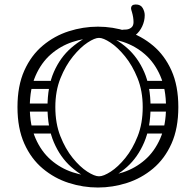

<svg xmlns="http://www.w3.org/2000/svg" viewBox="-20 -829 874 857"><path d="M721 -351Q721 -432 695.5 -490.5Q670 -549 627 -586.5Q584 -624 529.5 -642Q475 -660 417 -660Q359 -660 304.5 -642Q250 -624 207 -586.5Q164 -549 138.5 -490.5Q113 -432 113 -351Q113 -270 138.5 -211.5Q164 -153 207 -115.5Q250 -78 304.5 -60Q359 -42 417 -42Q475 -42 529.5 -60Q584 -78 627 -115.5Q670 -153 695.5 -211.5Q721 -270 721 -351ZM58 -351Q58 -446 88.5 -514Q119 -582 171 -625.5Q223 -669 287 -689.5Q351 -710 417 -710Q483 -710 547 -689.5Q611 -669 663 -625.5Q715 -582 745.5 -514Q776 -446 776 -351Q776 -256 745.5 -188Q715 -120 663 -76.5Q611 -33 547 -12.5Q483 8 417 8Q351 8 287 -12.5Q223 -33 171 -76.5Q119 -120 88.5 -188Q58 -256 58 -351ZM222 -252Q222 -243 217 -238Q212 -233 205 -233H110Q94 -233 94 -252Q94 -269 111 -269H205Q222 -269 222 -252ZM220 -451Q220 -442 215 -437Q210 -432 203 -432H108Q92 -432 92 -451Q92 -468 109 -468H203Q220 -468 220 -451ZM214 -350Q214 -341 209 -336Q204 -331 197 -331H102Q86 -331 86 -350Q86 -367 103 -367H197Q214 -367 214 -350ZM613 -252Q613 -269 630 -269H724Q741 -269 741 -252Q741 -233 725 -233H630Q623 -233 618 -238Q613 -243 613 -252ZM615 -451Q615 -468 632 -468H726Q743 -468 743 -451Q743 -432 727 -432H632Q625 -432 620 -437Q615 -442 615 -451ZM621 -350Q621 -367 638 -367H732Q749 -367 749 -350Q749 -331 733 -331H638Q631 -331 626 -336Q621 -341 621 -350ZM439 -18 422 -42Q442 -42 474.5 -63Q507 -84 539.5 -124Q572 -164 594.5 -221Q617 -278 617 -351Q617 -423 594 -480Q571 -537 538 -577.5Q505 -618 473 -639Q441 -660 422 -660L438 -680Q498 -658 546.5 -615.5Q595 -573 623.5 -508Q652 -443 652 -351Q652 -260 623.5 -193.5Q595 -127 547 -84Q499 -41 439 -18ZM405 -18Q346 -41 297.5 -84Q249 -127 220.5 -193.5Q192 -260 192 -351Q192 -443 220.5 -508Q249 -573 298 -615.5Q347 -658 406 -680L422 -660Q403 -660 371 -639Q339 -618 306 -577.5Q273 -537 250 -480Q227 -423 227 -351Q227 -278 249.5 -221Q272 -164 304.5 -124Q337 -84 369.5 -63Q402 -42 422 -42ZM541 -657Q519 -657 511.5 -661.5Q504 -666 504 -676Q504 -697 540 -697Q554 -697 565 -705Q576 -713 576 -730Q576 -751 569 -775Q565 -787 565 -791Q565 -809 586 -809Q608 -809 617 -793Q626 -777 626 -761Q626 -736 615 -712Q604 -688 585 -672.5Q566 -657 541 -657Z"/></svg>

Font: Agu Display
Style: Regular
Weight: 400
Designer: Oluwaseun Badejo
Version: Version 1.103